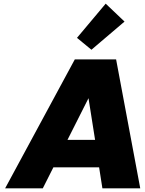

<svg xmlns="http://www.w3.org/2000/svg" viewBox="-20 -1030 795 1050"><path d="M522 -115H272L214 0H8L389 -705H615L747 0H540ZM500 -265 464 -493 349 -265ZM480 -758 401 -823 558 -1010 661 -912Z"/></svg>

Font: Fz Poppins ExtBd
Style: Italic
Weight: 800
Italic angle: -10°
Designer: Ninad Kale (Devanagari), Jonny Pinhorn (Latin)
Foundry: Indian Type Foundry
Version: Vit hóa bi Vntype.Com & FontZin.Com